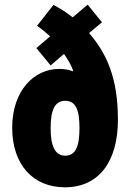

<svg xmlns="http://www.w3.org/2000/svg" viewBox="-20 -789 556 819"><path d="M208 -768 138 -679C158 -665 176 -650 194 -634L135 -584L196 -510L253 -559C271 -533 285 -509 292 -487L290 -485C273 -492 254 -495 232 -495C126 -495 32 -403 32 -244C32 -89 119 10 257 10C401 10 483 -99 483 -278C483 -457 435 -561 360 -648L415 -694L354 -769L290 -715C261 -738 233 -755 208 -768ZM258 -359C303 -359 319 -321 319 -243C319 -165 303 -125 258 -125C215 -125 196 -166 196 -242C196 -322 215 -359 258 -359Z"/></svg>

Font: Noto Sans Devanagari ExtraCondensed Black
Style: Regular
Weight: 900
Width: 2
Designer: Jelle Bosma - Monotype Design Team
Foundry: Monotype Imaging Inc.
Version: Version 2.004